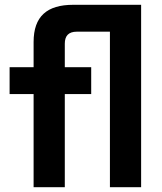

<svg xmlns="http://www.w3.org/2000/svg" viewBox="-20 -780 677 800"><path d="M120 -605V-500H20V-388H120V0H250V-388H360V-500H250V-598C250 -631 266 -648 300 -648H438V0H568V-760H285C176 -760 120 -712 120 -605Z"/></svg>

Font: Goli SemiBold
Style: Regular
Weight: 600
Designer: jaikishan Patel
Foundry: MagicType
Version: Version 1.000;Glyphs 3.2 (3242)